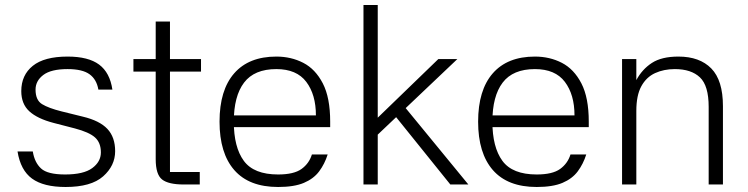

<svg xmlns="http://www.w3.org/2000/svg" viewBox="-20 -737 2989 767"><path d="M373 -379Q366 -420 337.5 -440.5Q309 -461 250 -461Q184 -461 153 -437.5Q122 -414 122 -379Q122 -337 148 -321Q174 -305 226 -292L311 -271Q378 -255 409 -222Q440 -189 440 -133Q440 -75 392 -32.5Q344 10 242 10Q154 10 108 -23.5Q62 -57 50 -132H111Q118 -88 144 -64Q170 -40 240 -40Q314 -40 348.5 -65.5Q383 -91 383 -128Q383 -167 359.5 -188Q336 -209 279 -224L194 -246Q129 -263 97 -292.5Q65 -322 65 -373Q65 -437 111 -474Q157 -511 250 -511Q333 -511 376 -479Q419 -447 429 -379Z M783 -451H659V-50H778V0H714Q653 0 627.5 -20Q602 -40 602 -101V-451H513V-501H602V-651H659V-501H783Z M877 -276H1242Q1242 -359 1203.5 -410Q1165 -461 1084 -461Q996 -461 955 -407Q914 -353 914 -251Q914 -149 954 -94.5Q994 -40 1091 -40Q1154 -40 1184.5 -62Q1215 -84 1226 -120H1289Q1277 -82 1255 -52.5Q1233 -23 1194 -6.5Q1155 10 1091 10Q975 10 916 -57.5Q857 -125 857 -251Q857 -377 915.5 -444Q974 -511 1084 -511Q1143 -511 1191.5 -486Q1240 -461 1269.5 -404Q1299 -347 1299 -251V-229H876Z M1595 -312 1851 0H1779L1556 -277ZM1489 0H1432V-717H1489ZM1455 -234 1731 -501H1807L1454 -166Z M1910 -276H2275Q2275 -359 2236.5 -410Q2198 -461 2117 -461Q2029 -461 1988 -407Q1947 -353 1947 -251Q1947 -149 1987 -94.5Q2027 -40 2124 -40Q2187 -40 2217.5 -62Q2248 -84 2259 -120H2322Q2310 -82 2288 -52.5Q2266 -23 2227 -6.5Q2188 10 2124 10Q2008 10 1949 -57.5Q1890 -125 1890 -251Q1890 -377 1948.5 -444Q2007 -511 2117 -511Q2176 -511 2224.5 -486Q2273 -461 2302.5 -404Q2332 -347 2332 -251V-229H1909Z M2522 0H2465V-501H2522V-417Q2545 -460 2584 -485.5Q2623 -511 2690 -511Q2775 -511 2821.5 -463.5Q2868 -416 2868 -313V0H2811V-310Q2811 -395 2776 -428Q2741 -461 2676 -461Q2632 -461 2597 -445Q2562 -429 2542 -392.5Q2522 -356 2522 -294Z"/></svg>

Font: 42dot Sans Light
Style: Regular
Weight: 300
Designer: 42dot
Version: Version 1.000